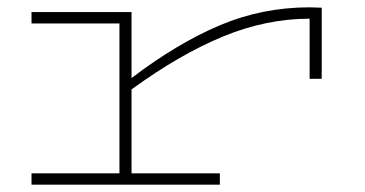

<svg xmlns="http://www.w3.org/2000/svg" viewBox="-20 -504 997 524"><path d="M858 -483V-289H825V-453Q707 -453 589 -404.5Q471 -356 339 -260V-31H580V0H66V-31H306V-440H66V-471H339V-291Q464 -386 580 -435Q696 -484 825 -484Z"/></svg>

Font: BioRhyme Expanded ExtraLight
Style: Regular
Weight: 275
Width: 7
Designer: Aoife Mooney
Foundry: Aoife Mooney Type
Version: Version 1.001